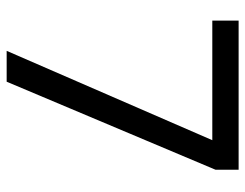

<svg xmlns="http://www.w3.org/2000/svg" viewBox="-102 -652 754 591"><g transform="rotate(90 275.5 -357.0)"><path d="M412 -633H44V-714H503V-643L232 0H137Z"/></g></svg>

Font: malayalam25
Style: Book
Weight: 400
Designer: Jelle Bosma - Monotype Design Team
Foundry: Monotype Imaging Inc.
Version: Version 2.003